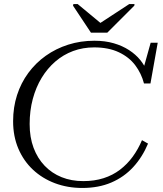

<svg xmlns="http://www.w3.org/2000/svg" viewBox="-20 -922 809 952"><path d="M431 -760H512L646 -894L647 -902H621L465 -800H488L365 -902H344L342 -894ZM393 -24Q448 -24 493.5 -38.5Q539 -53 575 -80.5Q611 -108 638 -145Q665 -182 684 -227L714 -210Q686 -143 640.5 -93.5Q595 -44 532 -17Q469 10 388 10Q315 10 252.5 -13.5Q190 -37 143.5 -80.5Q97 -124 71 -185Q45 -246 45 -321Q45 -390 64.5 -450.5Q84 -511 120.5 -560.5Q157 -610 207 -645.5Q257 -681 318 -700.5Q379 -720 448 -720Q501 -720 544 -707.5Q587 -695 620 -673.5Q653 -652 675 -625Q697 -598 708 -569L689 -574L727 -710H762L726 -508H694Q681 -558 650.5 -598.5Q620 -639 569 -663Q518 -687 447 -687Q391 -687 342.5 -669Q294 -651 254.5 -617Q215 -583 186.5 -536Q158 -489 142.5 -431Q127 -373 127 -307Q127 -241 146.5 -189Q166 -137 201.5 -100Q237 -63 285.5 -43.5Q334 -24 393 -24Z"/></svg>

Font: Roboto Serif 120pt Expanded Light
Style: Italic
Weight: 300
Width: 7
Italic angle: -10°
Designer: Greg Gazdowicz
Foundry: Commercial Type
Version: Version 1.008